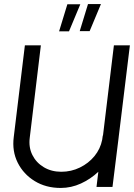

<svg xmlns="http://www.w3.org/2000/svg" viewBox="-20 -924 662 949"><path d="M488 -254H489L543 -700H622L567 -250Q566 -245 566 -241L536 0H457L466 -75Q428 -39 380 -17Q332 5 280 5Q207 5 151.5 -29Q96 -63 67.5 -120Q39 -177 48 -247L103 -700H182L127 -243Q121 -196 140 -158Q159 -120 196.5 -97.5Q234 -75 283 -75Q332 -75 375 -96Q418 -117 447 -152.5Q476 -188 485 -233ZM374 -770 415 -904H479L423 -770ZM272 -769 313 -903H377L321 -769Z"/></svg>

Font: Kulim Park
Style: Italic
Weight: 400
Italic angle: -8°
Designer: Noponies / Dale Sattler
Foundry: Noponies
Version: Version 1.000; ttfautohint (v1.8.3)